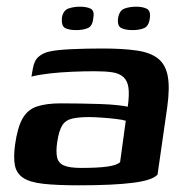

<svg xmlns="http://www.w3.org/2000/svg" viewBox="-20 -549 556 574"><path d="M216 5Q150 5 109.5 0.5Q69 -4 49 -17.5Q29 -31 24.5 -55Q20 -79 25 -116Q32 -167 47 -194Q62 -221 90 -230.5Q118 -240 162 -240Q188 -240 219 -239.5Q250 -239 280 -238Q310 -237 332 -234.5Q354 -232 362 -230Q367 -266 364 -287Q361 -308 348.5 -319Q336 -330 315 -333Q294 -336 264 -336Q230 -336 195.5 -334.5Q161 -333 129.5 -329.5Q98 -326 74 -320L78 -343Q82 -368 95.5 -379.5Q109 -391 128 -395Q150 -400 193.5 -402Q237 -404 285 -404Q347 -404 388.5 -398Q430 -392 452.5 -374Q475 -356 481.5 -321.5Q488 -287 480 -229L451 -27Q436 -10 377.5 -2.5Q319 5 216 5ZM223 -47Q273 -47 301 -51Q329 -55 339 -64L356 -188Q347 -191 326 -193.5Q305 -196 282.5 -197.5Q260 -199 246 -199Q216 -199 196 -194.5Q176 -190 166 -174Q156 -158 151 -124Q147 -97 150.5 -79.5Q154 -62 170.5 -54.5Q187 -47 223 -47ZM376 -459Q356 -459 343 -465Q330 -471 333 -495Q337 -518 352.5 -523.5Q368 -529 387 -529Q406 -529 418.5 -523Q431 -517 428 -495Q425 -471 411 -465Q397 -459 376 -459ZM208 -459Q187 -459 175 -465Q163 -471 165 -496Q169 -518 184.5 -523.5Q200 -529 219 -529Q239 -529 251 -523Q263 -517 259 -496Q257 -471 242.5 -465Q228 -459 208 -459Z"/></svg>

Font: Genos Thin SemiBold
Style: Italic
Weight: 600
Italic angle: -8°
Version: Version 1.010